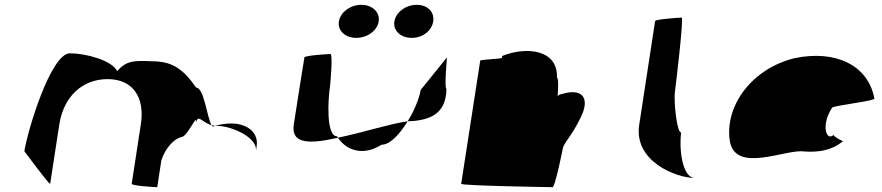

<svg xmlns="http://www.w3.org/2000/svg" viewBox="-20 -776 3655 796"><path d="M81 -149C81 -149 187 -6 188 -14L226 -261C244 -376 322 -448 426 -448C533 -448 581 -370 564 -261L526 -14C525 -6 621 0 632 0L649 -112C667 -164 701 -200 732 -208C759 -208 801 -320 792 -261C799 -309 815 -269 857 -257C838 -290 826 -413 793 -413C737 -494 690 -522 610 -522C539 -525 504 -526 466 -481C444 -526 335 -555 270 -555C190 -555 93 -230 81 -149ZM857 -257C859 -254 861 -252 863 -251L872 -254ZM872 -254H881C941 -254 1050 -205 1041 -149L1044 -170C1053 -228 1003 -264 939 -264C918 -264 894 -261 872 -254Z M1198 -260C1185 -175 1270 -180 1381 -205C1380 -207 1378 -209 1377 -211C1331 -211 1340 -366 1348 -416C1349 -424 1361 -552 1350 -552C1340 -552 1243 -546 1242 -538C1242 -538 1210 -340 1198 -260ZM1385 -687C1379 -649 1411 -619 1457 -619C1503 -619 1544 -649 1550 -687C1556 -725 1524 -756 1478 -756C1432 -756 1391 -725 1385 -687ZM1381 -205C1416 -153 1484 -127 1562 -176C1598 -176 1638 -221 1670 -273C1605 -265 1486 -227 1381 -205ZM1615 -687C1609 -649 1641 -619 1687 -619C1733 -619 1770 -649 1776 -687C1782 -725 1754 -756 1708 -756C1662 -756 1621 -725 1615 -687ZM1670 -273C1677 -274 1684 -274 1690 -274C1787 -282 1829 -322 1831 -408C1821 -408 1834 -546 1833 -538L1724 -403C1720 -376 1701 -322 1670 -273Z M1892 -14C1891 -6 2261 0 2271 0C2281 0 2312 -152 2313 -159C2317 -184 2349 -209 2388 -290C2428 -371 2393 -412 2309 -386C2303 -386 2298 -383 2292 -378C2295 -416 2295 -454 2289 -454C2294 -568 2167 -586 2062 -544L2061 -536C2059 -532 1972 -529 1971 -525Z M2630 -258C2607 -108 2782 -38 2862 -38C2806 -38 2795 -167 2804 -226C2785 -227 2773 -361 2778 -394C2779 -401 2816 -703 2806 -703C2796 -703 2697 -696 2696 -689Z M3005 -196C3024 -52 3239 -160 3314 -148C3373 -144 3429 -152 3475 -191C3467 -193 3433 -212 3436 -217C3406 -188 3382 -257 3430 -330C3446 -340 3613 -358 3605 -368C3579 -506 3444 -570 3275 -535C3100 -493 2986 -341 3005 -196ZM3436 -218V-217ZM3476 -192 3475 -191C3477 -191 3477 -191 3476 -190Z"/></svg>

Font: Ampere
Style: ExtIta
Weight: 400
Version: Version 1